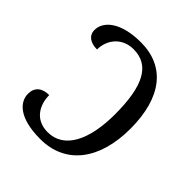

<svg xmlns="http://www.w3.org/2000/svg" viewBox="-198 -862 1009 1009"><g transform="rotate(45 306.5 -357.0)"><path d="M259 10C449 10 556 -137 556 -363C556 -599 451 -724 274 -724C126 -724 55 -663 55 -597C55 -556 88 -534 137 -534C137 -604 185 -671 272 -671C393 -671 445 -568 445 -360C445 -169 383 -43 261 -43C166 -43 129 -117 129 -187C77 -187 45 -162 45 -113C45 -56 96 10 259 10Z"/></g></svg>

Font: Noto Serif
Style: Regular
Weight: 400
Designer: Monotype Design Team
Foundry: Monotype Imaging Inc.
Version: Version 2.015